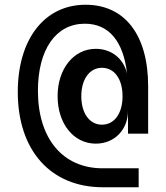

<svg xmlns="http://www.w3.org/2000/svg" viewBox="-20 -645 700 810"><path d="M414 145H565V65H413C245 65 140 -60 140 -262C140 -437 216 -545 338 -545C439 -545 501 -471 516 -334C502 -397 451 -439 384 -439C291 -439 223 -355 223 -239C223 -123 291 -39 384 -39C463 -39 520 -98 520 -178V-81H605V-281C605 -497 507 -625 341 -625C168 -625 55 -480 55 -257C55 -10 194 145 414 145ZM323 -239C323 -311 358 -359 410 -359C463 -359 497 -311 497 -239C497 -167 463 -119 410 -119C358 -119 323 -167 323 -239Z"/></svg>

Font: Uncut Plan8
Style: Regular
Weight: 400
Designer: Kasper Nordkvist
Foundry: UNCUT.wtf
Version: Version 1.002;Glyphs 3.1.2 (3151)